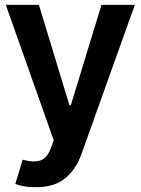

<svg xmlns="http://www.w3.org/2000/svg" viewBox="-20 -566 579 790"><path d="M127.4 204.1Q101.1 204.6 78.6 200.4Q56.2 196.3 43 190.9L73.2 90.8L79.6 92.8Q118.7 103 146.2 94.2Q173.8 85.4 190.4 41L201.2 11.7L3.9 -545.9H140.1L265.6 -133.3H271.5L397.5 -545.9H534.7L315.9 65.9Q293 131.3 247.8 168Q202.6 204.6 127.4 204.1Z"/></svg>

Font: Inter Tight SemiBold
Style: Regular
Weight: 600
Designer: Rasmus Andersson
Foundry: rsms
Version: Version 3.004; ttfautohint (v1.8.4.7-5d5b)